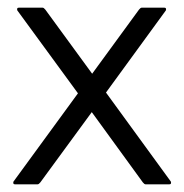

<svg xmlns="http://www.w3.org/2000/svg" viewBox="-20 -560 480 500"><path d="M25 -533Q23 -540 29 -540H91Q94 -540 98 -535L220 -368L342 -535Q346 -540 349 -540H408Q414 -540 412 -533L256 -319L425 -87Q427 -80 421 -80H359Q356 -80 352 -85L219 -268L85 -85Q81 -80 78 -80H19Q13 -80 15 -87L183 -317Z"/></svg>

Font: Gowun Dodum
Style: Regular
Weight: 400
Designer: Yanghee Ryu
Foundry: Yanghee Ryu
Version: Version 2.000